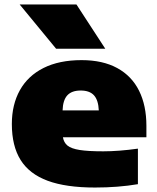

<svg xmlns="http://www.w3.org/2000/svg" viewBox="-20 -828 703 859"><path d="M635 -214H261.5Q265.5 -190 282.2 -176.5Q299 -163 336.5 -157Q374 -151 442 -151Q511.5 -151 597 -163V-4Q508.5 11 405 11Q275.5 11 193.5 -19.2Q111.5 -49.5 72.2 -112.2Q33 -175 33 -273Q33 -360 69 -424.5Q105 -489 175 -524Q245 -559 345 -559Q439.5 -559 504.5 -523.5Q569.5 -488 602.2 -422Q635 -356 635 -265ZM260 -334H422Q420 -380 400.5 -401.5Q381 -423 341 -423Q301 -423 281.2 -401.5Q261.5 -380 260 -334ZM231 -610 68 -808H322L451 -610Z"/></svg>

Font: Encode Sans Expanded Black
Style: Regular
Weight: 900
Width: 7
Designer: Multiple Designers
Foundry: Impallari Type
Version: Version 2.000